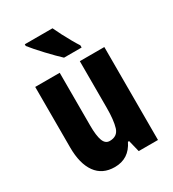

<svg xmlns="http://www.w3.org/2000/svg" viewBox="-187 -870 888 984"><g transform="rotate(-30 257.0 -378.0)"><path d="M461 -550V0H347L330 -69H323Q285 10 201 10Q128 10 90 -43Q52 -96 52 -192V-550H197V-237Q197 -178 208 -148.5Q219 -119 245 -119Q291 -119 303.5 -160Q316 -201 316 -274V-550ZM279 -766Q288 -746 303 -717Q318 -688 333.5 -661Q349 -634 359 -619V-606H255Q242 -618 222.5 -637.5Q203 -657 182 -679.5Q161 -702 143 -722.5Q125 -743 115 -756V-766Z"/></g></svg>

Font: Noto Sans Myanmar UI ExtraCondensed ExtraBold
Style: Regular
Weight: 800
Width: 2
Designer: Monotype Design Team
Foundry: Monotype Imaging Inc.
Version: Version 2.103; ttfautohint (v1.8.4.7-5d5b)